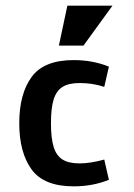

<svg xmlns="http://www.w3.org/2000/svg" viewBox="-20 -659 478 686"><path d="M264.6 -362.3Q225.6 -362.3 203.6 -348.6Q181.6 -335 171.9 -304.2Q162.1 -273.4 162.1 -218.8Q162.1 -164.1 171.9 -133.3Q181.6 -102.5 203.6 -88.9Q225.6 -75.2 264.6 -75.2Q302.7 -75.2 352.5 -88.9L369.1 -16.6Q311.5 6.8 243.2 6.8Q136.7 6.8 92.8 -53.7Q48.8 -114.3 48.8 -218.8Q48.8 -323.2 92.8 -383.8Q136.7 -444.3 243.2 -444.3Q311.5 -444.3 369.1 -420.9L352.5 -348.6Q311.5 -362.3 264.6 -362.3ZM381.8 -638.7 278.3 -496.1H190.4L220.7 -638.7Z"/></svg>

Font: Sudo
Style: Bold
Weight: 700
Monospace: yes
Designer: Jens Kutilek
Foundry: Jens Kutilek
Version: Version 0.040